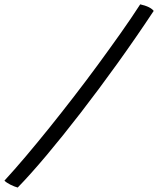

<svg xmlns="http://www.w3.org/2000/svg" viewBox="-104 -764 710 862"><path d="M525.5 -744.5Q548.5 -739.5 564 -731.8Q579.5 -724 586 -715Q507.5 -596.5 424 -480.2Q340.5 -364 259.2 -258.8Q178 -153.5 105.2 -67Q32.5 19.5 -24.5 78Q-39.5 74 -57.8 64.8Q-76 55.5 -84 47Q-39 -2 12 -62.2Q63 -122.5 117.5 -190.2Q172 -258 227.2 -329.5Q282.5 -401 335.5 -473.2Q388.5 -545.5 437 -614Q485.5 -682.5 525.5 -744.5Z"/></svg>

Font: Grandstander Thin Light
Style: Italic
Weight: 300
Italic angle: -15°
Version: Version 1.200